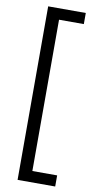

<svg xmlns="http://www.w3.org/2000/svg" viewBox="-109 -844 561 1106"><g transform="rotate(10 172.0 -291.5)"><path d="M299 216V151H154V-734H299V-799H79V216Z"/></g></svg>

Font: Noto Sans Sinhala SemiCondensed
Style: Regular
Weight: 400
Width: 4
Designer: Jelle Bosma - Monotype Design Team
Foundry: Monotype Imaging Inc.
Version: Version 2.006